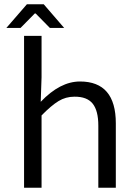

<svg xmlns="http://www.w3.org/2000/svg" viewBox="-20 -880 640 900"><path d="M76.2 -749H9.8L106 -859.9H185.1L280.8 -749H213.9L147 -816.9H143.1ZM92.8 0V-711.9H174.8V-518.1L170.9 -402.8Q261.7 -498 355 -498Q522.9 -498 522.9 -301.8V0H440.9V-291Q440.9 -360.8 414.6 -394Q388.2 -427.2 329.1 -426.8Q288.1 -426.8 254.4 -406.2Q220.7 -385.7 174.8 -338.9V0Z"/></svg>

Font: SourceCodePro-Regular
Style: Regular
Weight: 400
Monospace: yes
Designer: Paul D. Hunt
Foundry: Adobe Systems Incorporated
Version: Version 1.009;PS 1.000;hotconv 1.0.70;makeotf.lib2.5.5900